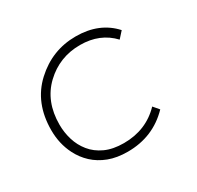

<svg xmlns="http://www.w3.org/2000/svg" viewBox="-119 -659 818 797"><g transform="rotate(-30 289.5 -260.5)"><path d="M280 1Q228.5 1 189.2 -14Q150 -29 121.8 -55.2Q93.5 -81.5 76 -116.5Q49 -170 49 -235Q49 -366 133.5 -444Q218 -522 331 -522Q444 -522 510 -449L483 -419Q424 -482 329 -482Q230 -482 160 -415.5Q90 -349 90 -238Q90 -200.5 100.8 -165Q111.5 -129.5 134.8 -100.8Q158 -72 195 -55Q232 -38 284 -38Q391 -38 461 -111L484 -84Q402 1 280 1Z"/></g></svg>

Font: Argentum Sans ExtraLight
Style: Italic
Weight: 200
Italic angle: -11°
Designer: Julieta Ulanovsky (font), Cristiano Sobral (main changes and remaster)
Foundry: Julieta Ulanovsky (font), Cristiano Sobral (main changes and remaster)
Version: Version 2.007;June 15, 2022;FontCreator 14.0.0.2814 64-bit; 